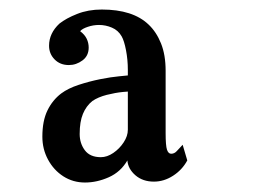

<svg xmlns="http://www.w3.org/2000/svg" viewBox="-20 -780 540 407"><path d="M195.8 -759.8Q261.7 -759.8 294.9 -728Q311.5 -712.4 321.3 -688Q331.1 -663.6 331.1 -629.9V-498Q331.1 -471.2 334 -462.6Q336.9 -454.1 342.8 -454.1Q349.6 -454.1 354.5 -459.5Q359.4 -464.8 367.2 -473.1L377 -439.9Q366.2 -419.9 346.9 -407.5Q327.6 -395 306.2 -395Q282.7 -395 267.1 -408.4Q251.5 -421.9 250 -439.9Q235.8 -415.5 210.7 -404.3Q185.5 -393.1 160.2 -393.1Q134.8 -393.1 114.3 -406.2Q93.8 -419.4 81.8 -441.7Q69.8 -463.9 69.8 -490.2Q69.8 -523.9 80.6 -545.9Q91.3 -567.9 109.9 -582Q124.5 -592.8 146.7 -600.1Q168.9 -607.4 192.1 -612.1Q215.3 -616.7 231.9 -618.2L251 -620.1V-631.8Q251 -653.3 247.1 -673.6Q243.2 -693.8 237.8 -703.1Q230.5 -715.8 217.3 -721.4Q204.1 -727.1 189.9 -727.1Q177.7 -727.1 166 -723.1Q154.3 -719.2 149.9 -713.9Q159.7 -706.5 163.8 -697.8Q168 -689 168 -679.2Q168 -661.6 154.8 -651.9Q141.6 -642.1 126 -642.1Q107.4 -642.1 95.7 -654.1Q84 -666 84 -683.1Q84 -709.5 106 -730Q120.1 -741.2 143.6 -750.5Q167 -759.8 195.8 -759.8ZM240.2 -585Q224.6 -583.5 206.3 -578.9Q188 -574.2 175.8 -565.9Q162.6 -555.2 155.8 -538.6Q148.9 -522 148.9 -496.1Q148.9 -476.1 159.9 -461.4Q170.9 -446.8 193.8 -446.8Q207 -446.8 220.2 -455.8Q233.4 -464.8 242.2 -478.3Q251 -491.7 251 -504.9V-585.9Z"/></svg>

Font: BIZ UDMincho
Style: Bold
Weight: 700
Monospace: yes
Designer: TypeBank Co., Ltd.
Foundry: Morisawa Inc.
Version: Version 1.06